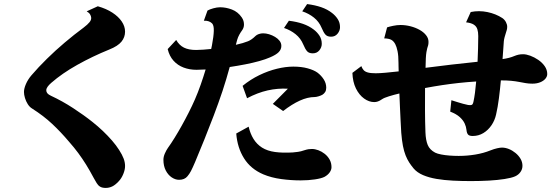

<svg xmlns="http://www.w3.org/2000/svg" viewBox="-20 -859 2740 946"><path d="M461.9 -828.1Q503.4 -816.4 533.4 -796.9Q563.5 -777.3 579.8 -753.2Q596.2 -729 596.2 -703.1Q596.2 -675.3 578.4 -653.6Q560.5 -631.8 519 -615.2Q435.1 -581.1 360.6 -539.3Q286.1 -497.6 231.9 -450.2Q220.7 -440.4 214.4 -431.4Q208 -422.4 208 -414.1Q208 -406.2 213.1 -399.7Q218.3 -393.1 231 -387.2Q287.6 -360.8 340.3 -326.4Q393.1 -292 436 -257.8Q461.9 -237.3 486.6 -213.9Q511.2 -190.4 532 -166.5Q552.7 -142.6 566.9 -120.1Q582 -96.7 589.1 -77.9Q596.2 -59.1 596.2 -41Q596.2 -22.9 587.4 -1.5Q578.6 20 564.9 34.2Q548.3 52.2 533 59.6Q517.6 66.9 501 66.9Q482.9 66.9 472.9 60.5Q462.9 54.2 456.3 43Q449.7 31.7 441.9 18.1Q422.4 -18.6 404.1 -48.1Q385.7 -77.6 365.7 -104.7Q345.7 -131.8 319.8 -161.1Q279.8 -208.5 237.1 -248.5Q194.3 -288.6 138.2 -324.2Q126 -331.5 116.9 -345.7Q107.9 -359.9 103 -376.2Q98.1 -392.6 98.1 -405.8Q98.1 -422.9 107.9 -445.3Q117.7 -467.8 134.8 -487.8Q169.4 -528.3 211.2 -569.3Q252.9 -610.4 299.1 -649.4Q345.2 -688.5 392.1 -723.1Q412.1 -738.3 421.4 -750Q430.7 -761.7 429.2 -772.9Q428.7 -779.8 423.8 -788.1Q418.9 -796.4 407.2 -803.2Z M1493.2 -838.9Q1532.2 -834 1562.7 -823.5Q1593.3 -813 1616.2 -794.9Q1632.8 -782.2 1644 -764.9Q1655.3 -747.6 1655.3 -725.1Q1655.3 -708 1643.3 -693.1Q1631.3 -678.2 1611.3 -678.2Q1592.8 -678.2 1583.5 -688.5Q1574.2 -698.7 1564.5 -722.2Q1551.8 -752.4 1526.6 -772.5Q1501.5 -792.5 1469.2 -803.2ZM1276.4 -694.8Q1290.5 -694.8 1305.9 -690.2Q1321.3 -685.5 1335.2 -677.2Q1349.1 -668.9 1357.7 -657.7Q1366.2 -646.5 1366.2 -632.8Q1366.2 -615.7 1353.3 -602.3Q1340.3 -588.9 1310.1 -576.2Q1289.1 -566.9 1257.6 -558.1Q1226.1 -549.3 1188.7 -542Q1151.4 -534.7 1111.8 -528.8Q1103.5 -499 1094.7 -469Q1085.9 -439 1076.2 -410.2Q1056.2 -350.6 1033.2 -290Q1010.3 -229.5 986.8 -171.4Q963.4 -113.3 941.4 -61Q928.7 -31.2 920.9 -16.4Q913.1 -1.5 903.3 9.8Q889.2 26.9 862.3 26.9Q843.8 26.9 825.9 14.9Q808.1 2.9 796.6 -19.3Q785.2 -41.5 785.2 -71.8Q785.2 -86.9 792.5 -103.3Q799.8 -119.6 807.1 -129.9Q822.3 -150.9 839.8 -179.2Q857.4 -207.5 875.2 -239.5Q893.1 -271.5 909.9 -304.7Q926.8 -337.9 940.4 -369.1Q955.1 -402.8 968.8 -441.7Q982.4 -480.5 993.2 -516.6Q969.2 -515.1 948.2 -515.1Q914.1 -515.1 884.8 -526.1Q855.5 -537.1 835 -559.8Q814.5 -582.5 806.2 -617.2L848.1 -662.1Q863.3 -635.7 886.5 -624.3Q909.7 -612.8 946.3 -612.8Q962.9 -612.8 981.7 -614.3Q1000.5 -615.7 1020.5 -617.7Q1021.5 -623 1022.7 -627.9Q1023.9 -632.8 1024.4 -636.2Q1032.7 -680.2 1033.4 -706.8Q1034.2 -733.4 1025.4 -743.2Q1019 -750 1008.5 -753.9Q998 -757.8 984.4 -756.8L1002.4 -807.1Q1012.7 -813 1031 -818.1Q1049.3 -823.2 1064.5 -823.2Q1093.3 -823.2 1122.8 -812Q1152.3 -800.8 1171.4 -772.9Q1177.2 -764.2 1179.7 -755.6Q1182.1 -747.1 1182.1 -737.8Q1182.1 -722.2 1172.4 -709Q1165.5 -699.7 1158.9 -687.7Q1152.3 -675.8 1148.4 -662.1Q1147 -656.2 1145.3 -650.4Q1143.6 -644.5 1142.1 -638.2Q1160.2 -642.1 1175.5 -646.7Q1190.9 -651.4 1202.1 -655.8Q1220.2 -663.1 1239.3 -682.1Q1244.6 -687.5 1255.1 -691.2Q1265.6 -694.8 1276.4 -694.8ZM1403.3 -756.8Q1442.4 -752 1472.7 -741.5Q1502.9 -731 1526.4 -712.9Q1543 -700.2 1554.2 -682.9Q1565.4 -665.5 1565.4 -643.1Q1565.4 -626 1553.5 -611.1Q1541.5 -596.2 1521 -596.2Q1502.4 -596.2 1493.2 -606.4Q1483.9 -616.7 1474.1 -640.1Q1461.4 -670.4 1436.5 -690.4Q1411.6 -710.4 1379.4 -721.2ZM1425.3 -530.8Q1465.8 -530.8 1496.3 -522.2Q1526.9 -513.7 1544.4 -501Q1563 -486.8 1575.2 -467.8Q1587.4 -448.7 1587.4 -426.8Q1587.4 -414.6 1582.3 -406Q1577.1 -397.5 1568.4 -392.1Q1560.5 -387.7 1549.1 -384.3Q1537.6 -380.9 1530.3 -380.9Q1496.1 -380.9 1457.3 -363.3Q1418.5 -345.7 1375 -312L1324.2 -347.2L1398.4 -421.9Q1348.6 -424.8 1298.8 -413.6Q1249 -402.3 1197.3 -375L1175.3 -436Q1214.4 -467.8 1257.8 -488.8Q1301.3 -509.8 1344.5 -520.3Q1387.7 -530.8 1425.3 -530.8ZM1205.1 -234.9Q1212.9 -200.7 1229 -174.6Q1245.1 -148.4 1271 -131.8Q1297.4 -115.2 1335.2 -110.1Q1373 -105 1422.4 -107.9Q1433.6 -108.9 1448.2 -110.8Q1462.9 -112.8 1478 -118.2Q1491.7 -122.6 1499.8 -123.8Q1507.8 -125 1517.1 -125Q1531.7 -125 1548.3 -118.9Q1564.9 -112.8 1579.8 -101.1Q1594.7 -89.4 1604 -72.8Q1613.3 -56.2 1613.3 -35.2Q1613.3 -22.5 1604.5 -9.8Q1595.7 2.9 1579.1 12.2Q1564 20 1531.7 24.9Q1499.5 29.8 1461.4 29.8Q1413.6 29.8 1365.2 23.2Q1316.9 16.6 1277.3 0Q1215.3 -26.4 1182.4 -78.9Q1149.4 -131.3 1144 -201.2Z M1760.3 -533.2Q1764.6 -521.5 1771.5 -513.7Q1778.3 -505.9 1792 -502Q1805.7 -498 1831.1 -498Q1850.1 -498 1880.1 -500.7Q1910.2 -503.4 1944.3 -507.3Q1943.8 -522.9 1943.6 -533.7Q1943.4 -544.4 1943.4 -548.8Q1943.4 -584.5 1938.7 -606.9Q1934.1 -629.4 1927.2 -642.1Q1918.9 -657.2 1907 -663.3Q1895 -669.4 1873 -669.9L1887.2 -724.1Q1898.4 -728 1917.5 -731.9Q1936.5 -735.8 1953.1 -735.8Q1978 -735.8 2002.7 -729.5Q2027.3 -723.1 2047.4 -711.9Q2067.4 -700.7 2079.3 -685.5Q2091.3 -670.4 2091.3 -652.8Q2091.3 -643.6 2089.8 -636.7Q2088.4 -629.9 2085 -621.1Q2083 -614.3 2081.1 -602.5Q2079.1 -590.8 2078.1 -571.8Q2077.6 -549.3 2076.7 -524.9Q2141.6 -533.2 2205.6 -540.8Q2269.5 -548.3 2333 -554.7Q2334.5 -587.9 2335.4 -620.4Q2336.4 -652.8 2336.4 -681.2Q2336.4 -700.7 2332 -714.8Q2327.6 -729 2314.7 -737.5Q2301.8 -746.1 2276.4 -749L2299.3 -799.8Q2339.8 -808.1 2381.3 -799.6Q2422.9 -791 2455.1 -770Q2466.3 -762.2 2472.7 -750.2Q2479 -738.3 2479 -727.1Q2479 -718.8 2477.1 -711.9Q2475.1 -705.1 2472.2 -695.8Q2469.2 -686.5 2466.3 -676Q2463.4 -665.5 2462.4 -655.8Q2460.9 -636.7 2459.5 -614.5Q2458 -592.3 2456.1 -567.9Q2490.7 -572.8 2514.2 -583Q2524.9 -587.4 2534.9 -589.6Q2544.9 -591.8 2557.1 -591.8Q2572.8 -591.8 2592.8 -584.5Q2612.8 -577.1 2632.1 -564Q2651.4 -550.8 2663.8 -533Q2676.3 -515.1 2676.3 -494.1Q2676.3 -481.9 2667 -470.9Q2657.7 -460 2641.1 -453.4Q2624.5 -446.8 2603 -446.8Q2585 -446.8 2569.8 -449.5Q2554.7 -452.1 2539.1 -455.1Q2519 -459 2498 -460.9Q2477.1 -462.9 2447.8 -462.9Q2443.8 -418 2438.2 -374.5Q2432.6 -331.1 2424.3 -294.9Q2418 -266.1 2401.6 -241.9Q2385.3 -217.8 2361.6 -203.4Q2337.9 -189 2309.1 -189Q2292 -189 2285.9 -196.3Q2279.8 -203.6 2278.3 -219.2Q2276.9 -234.4 2269.5 -250.5Q2262.2 -266.6 2245.4 -282Q2228.5 -297.4 2198.2 -309.1L2204.1 -365.2Q2223.1 -359.4 2236.6 -355Q2250 -350.6 2261.5 -347.7Q2272.9 -344.7 2286.1 -341.8Q2298.8 -339.8 2304.4 -342.3Q2310.1 -344.7 2313 -358.9Q2316.9 -376.5 2320.3 -402.1Q2323.7 -427.7 2326.2 -457.5Q2281.2 -454.6 2240.5 -450.2Q2199.7 -445.8 2159.2 -439.7Q2118.7 -433.6 2074.2 -425.3Q2073.7 -371.1 2074 -315.4Q2074.2 -259.8 2076.2 -207Q2077.6 -168.5 2087.4 -144.8Q2097.2 -121.1 2124 -106.9Q2134.8 -101.6 2153.6 -97.9Q2172.4 -94.2 2195.1 -92.5Q2217.8 -90.8 2240.2 -90.8Q2280.8 -90.8 2321.3 -97.4Q2361.8 -104 2397 -118.2Q2414.1 -125 2429.2 -128.4Q2444.3 -131.8 2453.1 -131.8Q2469.7 -131.8 2487.3 -124.8Q2504.9 -117.7 2520 -105.2Q2535.2 -92.8 2544.7 -76.7Q2554.2 -60.5 2554.2 -42Q2554.2 -25.4 2544.4 -11.5Q2534.7 2.4 2518.1 9.8Q2500.5 17.6 2466.6 22.9Q2432.6 28.3 2389.2 30.8Q2345.7 33.2 2299.3 33.2Q2254.4 33.2 2211.4 31Q2168.5 28.8 2130.9 22.5Q2093.3 16.1 2064.2 3.7Q2035.2 -8.8 2018.1 -28.8Q2006.3 -43 1996.3 -58.3Q1986.3 -73.7 1978.5 -93.3Q1970.7 -112.8 1965.3 -139.9Q1960 -167 1957 -205.1Q1955.6 -230.5 1953.9 -262.5Q1952.1 -294.4 1950.7 -329.6Q1949.2 -364.7 1947.8 -398.4Q1920.9 -392.1 1896.5 -384.5Q1872.1 -377 1862.3 -370.1Q1851.1 -362.3 1841.8 -359.1Q1832.5 -356 1824.2 -356Q1798.3 -356 1773.9 -373.5Q1749.5 -391.1 1733.6 -423.3Q1717.8 -455.6 1716.3 -500Z"/></svg>

Font: BIZ UDPMincho
Style: Bold
Weight: 700
Designer: TypeBank Co., Ltd.
Foundry: Morisawa Inc.
Version: Version 1.06